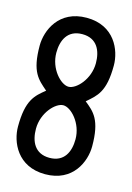

<svg xmlns="http://www.w3.org/2000/svg" viewBox="-86 -300 412 600"><g transform="rotate(15 120.0 0.0)"><path d="M56 0C25 25 0 45 0 131C0 180 30 253 120 253C210 253 240 180 240 131C240 45 215 25 184 0C215 -27 240 -45 240 -131C240 -180 210 -253 120 -253C30 -253 0 -180 0 -131C0 -45 25 -27 56 0ZM120 30C145 30 184 71 184 123C184 163 168 200 120 200C72 200 56 163 56 123C56 71 95 30 120 30ZM120 -30C95 -30 56 -71 56 -123C56 -163 72 -200 120 -200C168 -200 184 -163 184 -123C184 -71 145 -30 120 -30Z"/></g></svg>

Font: Ekmelos
Style: Regular
Weight: 500
Designer: Thomas Richter (thomas-richter@aon.at)
Version: Version 2.58